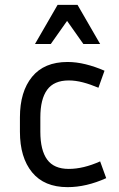

<svg xmlns="http://www.w3.org/2000/svg" viewBox="-20 -760 489 790"><path d="M146 -277V-218Q146 -142 174 -103.5Q202 -65 263 -65Q323 -65 392 -96L417 -27Q335 10 258 10Q162 10 112 -51Q62 -112 62 -218V-277Q62 -383 112 -444Q162 -505 258 -505Q294 -505 332.5 -495.5Q371 -486 410 -469L385 -399Q352 -413 321.5 -421Q291 -429 263 -429Q202 -429 174 -390.5Q146 -352 146 -277ZM323 -579 256 -674 189 -579H124L217 -740H299L392 -579Z"/></svg>

Font: Inria Sans
Style: Regular
Weight: 400
Designer: Black Foundry Team
Foundry: Black Foundry
Version: Version 1.2; ttfautohint (v1.8.3)